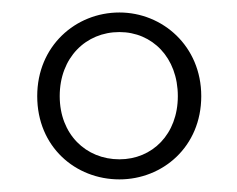

<svg xmlns="http://www.w3.org/2000/svg" viewBox="-20 -765 382 309"><path d="M172.2 -508.6C118.3 -508.6 76.1 -548.8 76.1 -610.3C76.1 -672.4 118.3 -713.4 172.2 -713.4C225 -713.4 266.2 -672.4 266.2 -610.3C266.2 -548.8 225 -508.6 172.2 -508.6ZM172.2 -476.3C241.6 -476.3 303.9 -528.6 303.9 -610.3C303.9 -690.8 241.6 -744.9 172.2 -744.9C101.5 -744.9 39.9 -690.8 39.9 -610.3C39.9 -528.6 101.5 -476.3 172.2 -476.3Z"/></svg>

Font: Source Han Serif TW VF
Style: Regular
Weight: 250
Designer: Ryoko NISHIZUKA 西塚涼子 (kana & ideographs); Frank Grießhammer (Latin, Greek & Cyrillic); Wenlong ZHANG 张文龙 (bopomofo); San
Foundry: Adobe
Version: Version 2.002;hotconv 1.1.0;makeotfexe 2.6.0